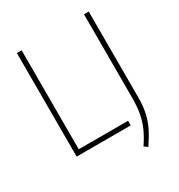

<svg xmlns="http://www.w3.org/2000/svg" viewBox="-209 -879 1107 1188"><g transform="rotate(-30 345.0 -285.0)"><path d="M88.5 0V-740H122.5V-33H475V0ZM502.5 170 478 152.5Q509.5 106 529.2 62.8Q549 19.5 558.5 -29.5Q568 -78.5 568 -143V-740H602V-127.5Q602 -66.5 591.5 -18Q581 30.5 559 75Q537 119.5 502.5 170Z"/></g></svg>

Font: Encode Sans SmCnd Th
Style: Regular
Weight: 100
Width: 4
Designer: Multiple Designers
Foundry: Impallari Type
Version: Version 3.002; ttfautohint (v1.8.3) -l 8 -r 50 -G 200 -x 14 